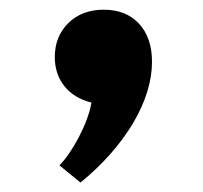

<svg xmlns="http://www.w3.org/2000/svg" viewBox="-20 -204 418 396"><path d="M146 172.5C192 135 228 94 254.5 50C280.5 5.5 293.5 -36.5 293.5 -76.5C293.5 -110 284.5 -136 266.5 -155.5C248.5 -174.5 224.5 -184 194 -184C164.5 -184 140 -175 121.5 -157C102.5 -138.5 93 -115 93 -86C93 -39.5 121 -4 168.5 7.5C162.5 49 127.5 113 102.5 137Z"/></svg>

Font: Spartan
Style: Bold
Weight: 700
Designer: Matt Bailey, Mirko Velimirovic
Foundry: Matt Bailey
Version: Version 1.003